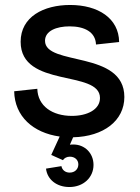

<svg xmlns="http://www.w3.org/2000/svg" viewBox="-20 -536 562 772"><path d="M259 216C315 216 356 178 356 127C356 80 321 45 275 45C270 45 265 45 261 46L274 16C397 13 480 -51 480 -146C480 -335 161 -269 161 -372C161 -412 207 -430 260 -430C319 -430 364 -408 366 -357L459 -367C458 -463 374 -516 262 -516C156 -516 63 -469 63 -368C63 -180 382 -257 382 -142C382 -95 330 -70 269 -70C191 -70 132 -109 130 -179L37 -169C39 -68 113 -2 220 13L186 87L233 108C239 99 249 94 261 94C281 94 295 107 295 125C295 144 281 158 260 158C243 158 230 148 227 132L165 142C170 186 208 216 259 216Z"/></svg>

Font: Uncut Sans Medium
Style: Regular
Weight: 500
Designer: Kasper Nordkvist
Foundry: UNCUT.wtf
Version: Version 1.304;Glyphs 3.2 (3246)